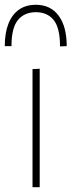

<svg xmlns="http://www.w3.org/2000/svg" viewBox="-31 -783 299 803"><path d="M105 0Q105 -56.5 105 -108.5Q105 -160.5 105 -221V-271Q105 -311.5 105 -348.2Q105 -385 105 -420.8Q105 -456.5 105 -494L135 -495.5Q135 -458 135 -422Q135 -386 135 -349Q135 -312 135 -271V-221Q135 -160.5 135 -108.5Q135 -56.5 135 0ZM220 -589Q220 -666.5 193.5 -699.2Q167 -732 119 -732Q71 -732 44 -699.2Q17 -666.5 17 -590H-11Q-11 -645 4.2 -683.8Q19.5 -722.5 48.5 -742.8Q77.5 -763 119 -763Q180.5 -763 214.2 -717.5Q248 -672 248 -590Z"/></svg>

Font: Commissioner Thin
Style: Regular
Weight: 100
Designer: Kostas Bartsokas
Foundry: Kostas Bartsokas
Version: Version 1.001;gftools[0.9.23]